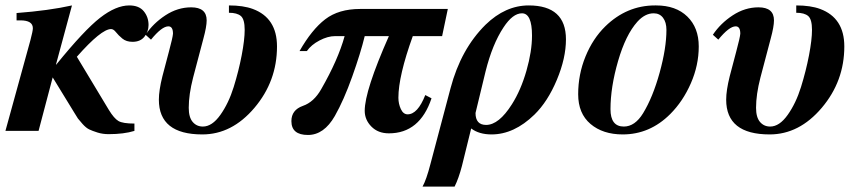

<svg xmlns="http://www.w3.org/2000/svg" viewBox="-43 -482 3188 707"><path d="M163 -244H164Q267 -371 325.5 -416.5Q384 -462 433 -462Q469 -462 486.5 -440.5Q504 -419 504 -390Q504 -366 489 -347Q474 -328 445 -328Q422 -328 407.5 -340Q393 -352 384 -363.5Q375 -375 366 -375Q330 -375 240 -273L358 -77Q377 -46 393 -36.5Q409 -27 452 -27V0Q413 12 357 12Q335 12 316 6Q297 0 285.5 -5.5Q274 -11 261 -25.5Q248 -40 244 -45.5Q240 -51 230 -68L219 -86L151 -197L99 0H-23L69 -334Q78 -368 78 -378Q78 -407 32 -407H18V-434Q137 -443 222 -462Z M800 -435V-462Q853 -462 888 -449Q977 -416 977 -311Q977 -183 894 -85Q811 13 702 13Q542 13 542 -115Q542 -149 555 -201L579 -292Q593 -344 594 -358Q594 -385 577 -385Q553 -385 513 -336L493 -354Q521 -396 566 -425.5Q611 -455 661 -455Q718 -455 718 -407Q718 -384 706 -340L668 -196Q652 -134 652 -85Q652 -50 666.5 -33Q681 -16 704 -16Q738 -16 768.5 -59Q799 -102 817.5 -161.5Q836 -221 847 -278.5Q858 -336 858 -372Q858 -411 844 -423Q830 -435 800 -435Z M1606 -449 1585 -349H1477Q1424 -202 1424 -122Q1424 -100 1433 -80.5Q1442 -61 1458 -61Q1495 -61 1523 -132L1546 -120Q1503 9 1389 9Q1349 9 1324.5 -16Q1300 -41 1300 -74Q1300 -148 1389 -349H1300Q1285 -287 1254 -200Q1223 -113 1190 -55Q1150 15 1091 15Q1030 15 1030 -36Q1030 -77 1072 -92Q1113 -106 1140 -154Q1202 -262 1226 -349H1191Q1164 -349 1133.5 -333Q1103 -317 1087 -294H1060Q1105 -373 1154.5 -411Q1204 -449 1283 -449Z M1542 122 1616 -157Q1654 -301 1745 -391Q1818 -462 1904 -462Q2041 -462 2041 -337Q2041 -268 2007.5 -188Q1974 -108 1925 -60Q1850 13 1767 13Q1721 13 1692 -9L1658 129Q1646 175 1631 205H1513Q1527 180 1542 122ZM1745 -219 1708 -66Q1708 -22 1747 -22Q1794 -22 1842 -98Q1875 -150 1895.5 -221.5Q1916 -293 1916 -351Q1916 -433 1879 -433Q1845 -433 1811 -381Q1770 -319 1745 -219Z M2369 -462H2373Q2446 -462 2488 -421Q2530 -380 2530 -311Q2530 -242 2501 -175.5Q2472 -109 2425 -62Q2350 13 2250 13Q2177 13 2131.5 -25.5Q2086 -64 2086 -135Q2086 -208 2113 -274Q2140 -340 2186 -385Q2265 -462 2369 -462ZM2411 -372Q2411 -400 2398.5 -416.5Q2386 -433 2364 -433Q2332 -433 2304 -402Q2261 -354 2233 -257.5Q2205 -161 2205 -80Q2205 -16 2254 -16Q2295 -16 2325 -65Q2361 -124 2386 -214.5Q2411 -305 2411 -372Z M2889 -435V-462Q2942 -462 2977 -449Q3066 -416 3066 -311Q3066 -183 2983 -85Q2900 13 2791 13Q2631 13 2631 -115Q2631 -149 2644 -201L2668 -292Q2682 -344 2683 -358Q2683 -385 2666 -385Q2642 -385 2602 -336L2582 -354Q2610 -396 2655 -425.5Q2700 -455 2750 -455Q2807 -455 2807 -407Q2807 -384 2795 -340L2757 -196Q2741 -134 2741 -85Q2741 -50 2755.5 -33Q2770 -16 2793 -16Q2827 -16 2857.5 -59Q2888 -102 2906.5 -161.5Q2925 -221 2936 -278.5Q2947 -336 2947 -372Q2947 -411 2933 -423Q2919 -435 2889 -435Z"/></svg>

Font: STIX MathJax Main
Style: Bold Italic
Weight: 700
Italic angle: -16.33°
Designer: MicroPress Inc., with final additions and corrections provided by Coen Hoffman, Elsevier (retired)
Version: Version 1.1.1